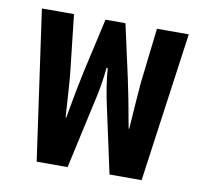

<svg xmlns="http://www.w3.org/2000/svg" viewBox="-64 -586 695 654"><g transform="rotate(10 284.0 -258.5)"><path d="M103 0H210L261 -231C272 -278 277 -308 282 -356H286C290 -308 296 -273 305 -231L355 0H466L538 -517H428L406 -328C403 -294 399 -239 394 -165H392C379 -239 368 -294 360 -331L319 -517H250L208 -331C200 -294 189 -239 176 -165H174C169 -239 166 -294 162 -328L141 -517H30Z"/></g></svg>

Font: Noto Sans Thai UI ExtCond SemBd
Style: Regular
Weight: 600
Width: 2
Designer: Monotype Design Team
Foundry: Monotype Imaging Inc.
Version: Version 2.000